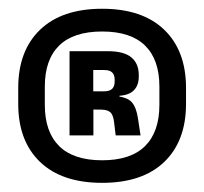

<svg xmlns="http://www.w3.org/2000/svg" viewBox="-20 -669 462 434"><path d="M210.9 -255.7Q120 -255.7 70.6 -302.9Q21.2 -350.2 21.2 -434.2V-470.3Q21.2 -554.3 70.6 -601.8Q120 -649.2 210.9 -649.2Q301.9 -649.2 351.2 -601.8Q400.5 -554.3 400.5 -470.3V-434.2Q400.5 -350.2 351.2 -302.9Q301.9 -255.7 210.9 -255.7ZM210.9 -306.7Q275.5 -306.7 307.9 -338.8Q340.3 -371 340.3 -432V-473.4Q340.3 -534.2 307.9 -566Q275.5 -597.8 210.9 -597.8Q146.2 -597.8 113.7 -566Q81.3 -534.2 81.3 -473.4V-432Q81.3 -371 113.7 -338.8Q146.2 -306.7 210.9 -306.7ZM297.7 -362.9H241.5L237.9 -392.6Q236 -408.8 229.8 -414.8Q223.6 -420.9 209.2 -421.2L173.9 -421.6V-462.6H215.2Q228 -462.6 233.6 -468.3Q239.2 -474 239.2 -484.8V-488.6Q239.2 -499.6 233.7 -505.1Q228.2 -510.7 215.3 -510.7H173.8V-553.3H223.6Q259.9 -553.3 276.8 -539.4Q293.7 -525.5 293.7 -499V-496.2Q293.7 -476.5 283 -465.3Q272.3 -454 250.1 -452.6V-445.1L241.9 -451.7Q268 -449.4 278.1 -437.7Q288.2 -426.1 291.9 -401.2ZM191.1 -362.9H137.2V-553.3H190.8V-448.1L191.1 -430.8Z"/></svg>

Font: Anek Devanagari Medium
Style: Regular
Weight: 500
Designer: Kailash Malviya (Devanagari) & Yesha Goshar (Latin)
Foundry: Ek Type
Version: Version 1.003